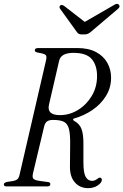

<svg xmlns="http://www.w3.org/2000/svg" viewBox="-56 -970 642 999"><path d="M402 9Q360 9 333.5 -21Q307 -51 308 -105L309 -216Q310 -270 303 -298Q296 -326 277 -336Q258 -346 221 -346Q199 -346 188.5 -338Q178 -330 174 -313L116 -70Q111 -49 117 -41Q123 -33 148 -29L192 -23Q206 -22 206 -12Q206 0 190 0H-22Q-36 0 -36 -10Q-36 -21 -16 -24L4 -27Q26 -30 34.5 -37.5Q43 -45 47 -66L183 -654Q188 -675 183 -682Q178 -689 158 -693L138 -697Q125 -700 125 -708Q125 -720 143 -720H346Q405 -720 444 -699Q483 -678 502.5 -643Q522 -608 522 -566Q522 -513 495 -470Q468 -427 424.5 -397.5Q381 -368 331 -354Q325 -353 324.5 -348.5Q324 -344 330 -341Q358 -326 368 -299Q378 -272 378 -227V-125Q378 -70 390 -49.5Q402 -29 423 -29Q431 -29 437 -31.5Q443 -34 453 -41Q461 -48 467.5 -45Q474 -42 474 -34Q474 -20 453 -5.5Q432 9 402 9ZM256 -371Q306 -371 350 -398Q394 -425 421.5 -471Q449 -517 449 -574Q449 -630 421.5 -662.5Q394 -695 326 -695Q262 -695 252 -655L199 -426Q186 -371 256 -371ZM367 -791Q353 -791 345 -802L257 -924Q251 -933 256 -940Q263 -949 278 -939L385 -856L539 -945Q555 -955 563 -945Q571 -935 558 -924L414 -802Q400 -791 386 -791Z"/></svg>

Font: Instrument Serif
Style: Italic
Weight: 400
Italic angle: -13°
Designer: Rodrigo Fuenzalida
Foundry: fragTYPE
Version: Version 1.000; ttfautohint (v1.8.4.7-5d5b);gftools[0.9.27]